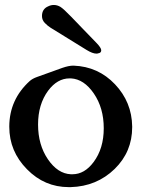

<svg xmlns="http://www.w3.org/2000/svg" viewBox="-20 -746 581 788"><path d="M282.2 -476.6Q383.3 -472.7 452.1 -399.9Q521 -327.1 522.5 -227.1V-224.1Q522.5 -123 450.7 -52.7Q377 19 270 22H262.2Q162.6 22 90.8 -51.3Q18.1 -125 18.1 -225.6V-227.1Q18.6 -337.4 101.6 -413.1Q112.8 -423.3 132.3 -430.2Q151.9 -437 188 -450.2Q209.5 -458 235.4 -467.3Q262.2 -476.6 280.3 -476.6ZM271 -424.3H265.6Q215.3 -424.3 177.7 -374Q136.2 -317.9 136.2 -234.9Q136.2 -151.9 176.5 -92.5Q216.8 -33.2 271 -30.8H277.3Q327.1 -30.8 364.3 -81.1Q405.8 -136.7 405.8 -219.7Q405.8 -302.7 365.2 -362.1Q324.7 -421.4 271 -424.3ZM335.4 -541 187.5 -632.3Q175.8 -639.6 164.1 -651.6Q152.3 -663.6 152.3 -680.2Q152.3 -709.5 178.2 -720.2Q189 -725.6 200.7 -725.6Q214.8 -725.6 228 -717.8Q241.2 -709.5 273.2 -676.3Q305.2 -643.1 316.9 -630.9L375.5 -570.3Q395.5 -549.8 395.5 -539.6Q395.5 -528.3 381.8 -526.9Q379.9 -525.9 376 -525.9Q359.9 -525.9 335.4 -541Z"/></svg>

Font: Caudex
Style: Bold
Weight: 700
Version: Version 1.01